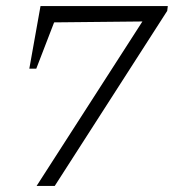

<svg xmlns="http://www.w3.org/2000/svg" viewBox="-20 -615 575 635"><path d="M77 -388 114 -595H535L533 -579L161 0H101L451 -544L159 -541L100 -388Z"/></svg>

Font: Piazzolla SC Light
Style: Italic
Weight: 300
Italic angle: -11.3°
Designer: Juan Pablo del Peral
Foundry: Huerta Tipografica
Version: Version 1.330